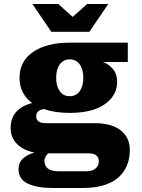

<svg xmlns="http://www.w3.org/2000/svg" viewBox="-20 -744 707 954"><path d="M235 -586 141 -724H270L341 -660L413 -724H518L424 -586ZM240 190Q163 190 117.5 168Q72 146 72 97Q72 64 94.5 43.5Q117 23 151 14Q96 3 64.5 -28.5Q33 -60 33 -108Q33 -158 61.5 -189Q90 -220 140 -232Q77 -278 77 -357Q77 -440 144.5 -486Q212 -532 326 -532H615V-436H491Q517 -428 539.5 -403Q562 -378 562 -336Q562 -270 501 -226.5Q440 -183 326 -183Q253 -183 198 -202Q160 -197 160 -166Q160 -132 208 -132H449Q535 -132 580 -96Q625 -60 625 0Q625 90 565.5 140Q506 190 390 190ZM326 -266Q358 -266 376 -291Q394 -316 394 -358Q394 -399 376 -424Q358 -449 326 -449Q295 -449 277 -424Q259 -399 259 -358Q259 -316 277 -291Q295 -266 326 -266ZM271 107H407Q439 107 455 93Q471 79 471 57Q471 37 457.5 27.5Q444 18 421 18H219Q201 36 201 55Q201 107 271 107Z"/></svg>

Font: Montagu Slab 16pt
Style: Bold
Weight: 700
Designer: Florian Karsten
Foundry: Florian Karsten
Version: Version 1.000; ttfautohint (v1.8.3)